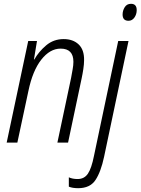

<svg xmlns="http://www.w3.org/2000/svg" viewBox="-20 -747 737 1007"><path d="M15 1H71L129 -270Q151 -376 196.5 -434Q242 -492 298 -492Q365 -492 365 -423Q365 -405 361 -383.5Q357 -362 353 -339L281 1H337L408 -335Q413 -358 417 -384.5Q421 -411 421 -431Q422 -486 392.5 -514Q363 -542 314 -542Q261 -542 222 -509Q183 -476 160 -435H158L174 -532H128ZM654 -638Q673 -638 685 -655Q697 -672 697 -694Q697 -727 667 -727Q645 -727 634 -709Q623 -691 623 -671Q623 -638 654 -638ZM390 240Q452 240 480.5 197.5Q509 155 526 75L654 -532H600L473 70Q460 136 441 164Q422 192 387 192Q360 192 341 183V232Q360 240 390 240Z"/></svg>

Font: Noto Sans Display SemiCondensed Light
Style: Italic
Weight: 300
Width: 4
Italic angle: -12°
Designer: Monotype Design Team
Foundry: Monotype Imaging Inc.
Version: Version 1.900